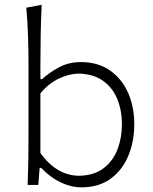

<svg xmlns="http://www.w3.org/2000/svg" viewBox="-20 -782 646 812"><path d="M324.2 10.3Q280.8 10.3 236.6 -10.7Q192.4 -31.7 154.3 -71.8H147.5L142.1 0H96.7Q99.1 -57.1 99.9 -110.1Q100.6 -163.1 100.6 -226.1V-507.8Q100.6 -573.2 98.4 -633.3Q96.2 -693.4 91.3 -749.5L156.2 -761.7Q153.3 -698.7 152.1 -636.5Q150.9 -574.2 150.9 -507.8V-447.3H158.2Q187 -474.1 228.5 -496.8Q270 -519.5 322.3 -519.5Q393.1 -519.5 443.6 -485.1Q494.1 -450.7 521 -391.1Q547.9 -331.5 547.9 -255.9Q547.9 -184.6 522.9 -123.8Q498 -63 448.2 -26.4Q398.4 10.3 324.2 10.3ZM314.5 -38.6Q378.4 -40 418.2 -70.6Q458 -101.1 476.8 -150.1Q495.6 -199.2 495.6 -255.9Q495.6 -315.4 475.8 -363.5Q456.1 -411.6 415.5 -440.4Q375 -469.2 312.5 -470.7Q272.5 -470.2 229 -449.7Q185.5 -429.2 150.9 -387.2V-134.8Q219.2 -39.6 314.5 -38.6Z"/></svg>

Font: Pinar-FD Light
Style: Regular
Weight: 300
Designer: Amin Abedi
Version: Version 2.000